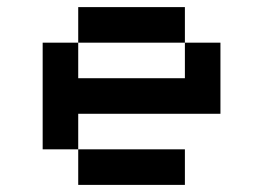

<svg xmlns="http://www.w3.org/2000/svg" viewBox="-20 -520 740 540"><path d="M500 -500H200V-400H500ZM100 -100H200V-200H600V-400H500V-300H200V-400H100ZM200 0H500V-100H200Z"/></svg>

Font: FT88
Style: Regular
Weight: 400
Designer: Ange Degheest & Mandy Elbé
Foundry: Velvetyne Type Foundry
Version: Version 1.000;FEAKit 1.0